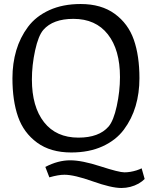

<svg xmlns="http://www.w3.org/2000/svg" viewBox="-20 -750 757 957"><path d="M226 134 206 82Q269 49 330 49Q388 49 480.5 79Q573 109 600 109Q629 109 661 99Q676 94 686 89L701 142Q691 153 671 165Q631 187 585 187Q535 187 442.5 154Q350 121 301 121Q271 121 226 134ZM675 -360Q675 -286 656 -221.5Q637 -157 597.5 -104Q558 -51 491 -20.5Q424 10 335 10Q232 10 165 -39Q98 -88 70 -168Q42 -248 42 -360Q42 -434 61 -498.5Q80 -563 119.5 -616Q159 -669 226 -699.5Q293 -730 382 -730Q485 -730 552 -681Q619 -632 647 -552Q675 -472 675 -360ZM346 -656Q244 -656 196 -601Q171 -572 155 -498.5Q139 -425 139 -354Q139 -218 199.5 -141Q260 -64 371 -64Q473 -64 521 -119Q546 -148 562 -221.5Q578 -295 578 -366Q578 -502 517.5 -579Q457 -656 346 -656Z"/></svg>

Font: Enriqueta
Style: Regular
Weight: 400
Designer: Viviana Monsalve, Gustavo Ibarra
Foundry: Viviana Monsalve, Gustavo Ibarra
Version: Version 1.002